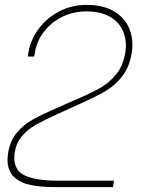

<svg xmlns="http://www.w3.org/2000/svg" viewBox="-20 -558 608 781"><path d="M38.1 84Q38.1 137.7 84 157.2Q129.9 176.8 209.5 176.8H443.8L439.5 203.1H204.1Q146.5 203.1 104.5 194.6Q62.5 186 36.6 161.4Q10.7 136.7 10.7 91.8Q10.7 80.6 13.2 63.5Q21 14.6 48.1 -17.8Q75.2 -50.3 112.1 -71Q148.9 -91.8 213.4 -119.6L256.3 -138.7Q272.5 -146.5 293.5 -154.8Q355.5 -181.6 391.4 -202.6Q427.2 -223.6 454.3 -257.8Q481.4 -292 489.7 -344.2Q492.2 -360.4 492.2 -372.6Q492.2 -411.6 474.6 -443.1Q457 -474.6 420.9 -493.2Q384.8 -511.7 332.5 -511.7Q276.9 -511.7 231.2 -488.5Q185.5 -465.3 157.2 -427Q128.9 -388.7 122.1 -344.2L119.1 -328.1H92.8L95.7 -344.2Q103.5 -394 135.7 -438.7Q168 -483.4 219.2 -510.7Q270.5 -538.1 332.5 -538.1Q394 -538.1 436 -516.1Q478 -494.1 498.3 -457.3Q518.6 -420.4 518.6 -375.5Q518.6 -361.3 516.1 -344.2Q506.8 -286.1 477.8 -248.5Q448.7 -210.9 410.4 -188.2Q372.1 -165.5 306.6 -136.2Q283.7 -126.5 261.2 -115.7Q231.9 -102.1 216.3 -95.2Q158.2 -68.8 125.5 -50.3Q92.8 -31.7 69.3 -4.2Q45.9 23.4 39.6 63.5Q38.1 74.7 38.1 84Z"/></svg>

Font: Mardoto Thin
Style: Italic
Weight: 250
Italic angle: -12°
Designer: Christian Robertson, Vahan Hovhannisyan
Foundry: Google
Version: Version 1.000